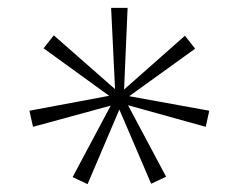

<svg xmlns="http://www.w3.org/2000/svg" viewBox="-20 -865 608 489"><path d="M513 -583 504 -542 306 -597 403 -415 365 -397 284 -586 203 -396 165 -414 262 -596 64 -542 55 -583 258 -621 91 -742 117 -775 273 -638 263 -845H305L296 -637L451 -774L477 -741L309 -620Z"/></svg>

Font: TypoPRO Sinkin Sans
Style: 200 X Light
Weight: 200
Designer: Keith Bates
Foundry: K-Type
Version: Sinkin Sans (version 1.0)  by Keith Bates   •   © 2014   www